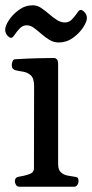

<svg xmlns="http://www.w3.org/2000/svg" viewBox="-22 -706 349 726"><path d="M50.8 0Q42.5 0 38.3 -7.3Q34.2 -14.6 34.2 -20Q34.2 -36.1 50.3 -38.1Q68.4 -40.5 87.4 -46.9Q106.4 -53.2 106.4 -69.3L106.9 -379.9Q106.9 -410.2 94.2 -421.4Q81.5 -432.6 64.5 -435.1Q47.4 -437.5 34.2 -440.9Q29.3 -443.4 25.9 -447.3Q22.5 -451.2 22.5 -460.4Q22.5 -466.3 25.4 -473.9Q28.3 -481.4 34.2 -481.9Q83 -484.9 122.6 -485.8Q162.1 -486.8 183.1 -486.8Q187 -486.8 191.9 -482.9Q196.8 -479 197.8 -467.3V-85.4Q197.8 -64.5 207.8 -54.9Q217.8 -45.4 231.7 -42.5Q245.6 -39.6 257.3 -38.1Q267.6 -37.1 271.2 -34.2Q274.9 -31.2 274.9 -20Q274.9 -14.6 270.8 -7.3Q266.6 0 258.3 0ZM200.2 -545.4Q181.2 -545.4 165 -555.2Q148.9 -564.9 134.3 -577.9Q119.6 -590.8 106.2 -600.6Q92.8 -610.4 79.1 -610.4Q64 -610.4 52.7 -598.6Q41.5 -586.9 33.7 -575Q25.9 -563 20.5 -563Q12.7 -563 5.1 -572.5Q-2.4 -582 -2.4 -593.8Q-2.4 -607.9 11.7 -629.6Q25.9 -651.4 49.6 -668.7Q73.2 -686 102.5 -686Q118.2 -686 133.1 -676.3Q147.9 -666.5 162.8 -653.6Q177.7 -640.6 192.6 -630.9Q207.5 -621.1 223.6 -621.1Q239.3 -621.1 250.5 -633.1Q261.7 -645 269.5 -656.7Q277.3 -668.5 282.2 -668.5Q290.5 -668.5 298.6 -658.9Q306.6 -649.4 306.6 -637.7Q306.6 -624 292.2 -602.1Q277.8 -580.1 253.7 -562.7Q229.5 -545.4 200.2 -545.4Z"/></svg>

Font: Gelasio
Style: Regular
Weight: 400
Designer: Eben Sorkin
Foundry: Eben Sorkin
Version: Version 1.008